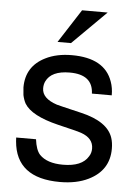

<svg xmlns="http://www.w3.org/2000/svg" viewBox="-54 -782 608 847"><g transform="rotate(5 250.0 -358.5)"><path d="M438 -377.9H350.1Q347.2 -461.9 245.1 -461.9Q163.1 -461.9 140.1 -413.1Q133.8 -399.9 133.8 -382.8Q133.8 -337.9 200.2 -315.9L231 -308.1L311 -289.1Q429.2 -261.2 452.1 -190.9Q459 -169.9 459 -143.1Q459 -46.9 369.1 -2.9Q316.9 22.9 243.2 22.9Q48.8 22.9 35.2 -139.2L34.2 -155.8H122.1Q127.9 -108.9 146 -88.9Q179.2 -54.2 250 -54.2Q334 -54.2 361.8 -101.1Q372.1 -116.2 372.1 -136.2Q372.1 -182.1 317.9 -201.2Q309.1 -204.1 298.8 -207H297.9L291 -209L212.9 -228Q94.2 -256.8 63 -308.1Q54.2 -324.2 49.8 -345.2L46.9 -378.9Q46.9 -472.2 130.9 -514.2Q180.2 -539.1 248 -539.1Q393.1 -539.1 428.2 -438Q438 -411.1 438 -377.9ZM274.9 -740.2H388.2L238.8 -591.8H179.2Z"/></g></svg>

Font: SolaimanLipiNormal
Style: Normal
Weight: 400
Designer: Solaiman Karim
Version: Version 1.6.1 ; ttfautohint (v1.5.65-e2d9)